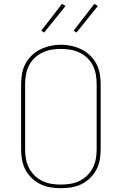

<svg xmlns="http://www.w3.org/2000/svg" viewBox="-20 -981 640 1009"><path d="M300 8Q272 8 244.5 3.5Q217 -1 192.5 -13Q168 -25 147.5 -44.5Q127 -64 114 -88.5Q101 -113 96 -140Q91 -167 91 -195V-540Q91 -568 96 -595Q101 -622 114 -646.5Q127 -671 147.5 -690.5Q168 -710 193 -722Q218 -734 245 -740Q272 -746 300 -746Q328 -746 355 -740Q382 -734 407 -722Q432 -710 452.5 -690.5Q473 -671 486 -646.5Q499 -622 504 -595Q509 -568 509 -540V-195Q509 -167 504 -140Q499 -113 486 -88.5Q473 -64 452.5 -44.5Q432 -25 407.5 -13Q383 -1 355.5 3.5Q328 8 300 8ZM300 -11Q325 -11 350 -15Q375 -19 397.5 -30Q420 -41 438 -58.5Q456 -76 467.5 -98.5Q479 -121 483.5 -145.5Q488 -170 488 -195V-540Q488 -565 483.5 -590Q479 -615 467.5 -637.5Q456 -660 437.5 -677.5Q419 -695 396 -705.5Q373 -716 348 -720Q323 -724 298 -724Q273 -724 248.5 -719.5Q224 -715 201.5 -704Q179 -693 161 -675.5Q143 -658 132 -636Q121 -614 116.5 -589.5Q112 -565 112 -540V-195Q112 -170 116.5 -145.5Q121 -121 132.5 -98.5Q144 -76 162 -58.5Q180 -41 202.5 -30Q225 -19 250 -15Q275 -11 300 -11ZM382 -810 367 -820 476 -961 494 -949ZM212 -810 197 -820 306 -961 324 -949Z"/></svg>

Font: Zed Sans Thin Extended
Style: Regular
Weight: 100
Width: 7
Designer: Belleve Invis
Foundry: Belleve Invis
Version: Version 1.0.0; ttfautohint (v1.8.4)